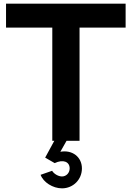

<svg xmlns="http://www.w3.org/2000/svg" viewBox="-20 -770 707 1050"><path d="M415 0V-619H667V-750H13V-619H266V0H277L227 92L279 122C325 100 361 114 361 151C361 175 343 195 319 195C299 195 275 181 265 164L202 186C217 227 269 260 319 260C380 260 428 212 428 151C428 89 376 48 310 60L344 0Z"/></svg>

Font: Oakes Bold
Style: Regular
Weight: 700
Designer: Samuel Oakes
Foundry: Samuel Oakes
Version: Version 1.003;PS 001.003;hotconv 1.0.88;makeotf.lib2.5.64775